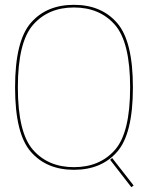

<svg xmlns="http://www.w3.org/2000/svg" viewBox="-20 -700 636 796"><path d="M524.5 76 534 69 445 -45 436.5 -37.5ZM286.5 4Q400.5 4 465.8 -70.8Q531 -145.5 531 -337.5Q531 -529 465.8 -604.5Q400.5 -680 286.5 -680Q172.5 -680 107.5 -604.8Q42.5 -529.5 42.5 -337.5Q42.5 -145.5 107.8 -70.8Q173 4 286.5 4ZM286.5 -7Q180 -7 117 -78.5Q54 -150 54 -337.5Q54 -525 117 -597Q180 -669 286.5 -669Q393.5 -669 456.5 -597Q519.5 -525 519.5 -337.5Q519.5 -150 456.5 -78.5Q393.5 -7 286.5 -7Z"/></svg>

Font: Anybody UltraCondensed Thin Thin
Style: Regular
Weight: 250
Version: Version 1.111